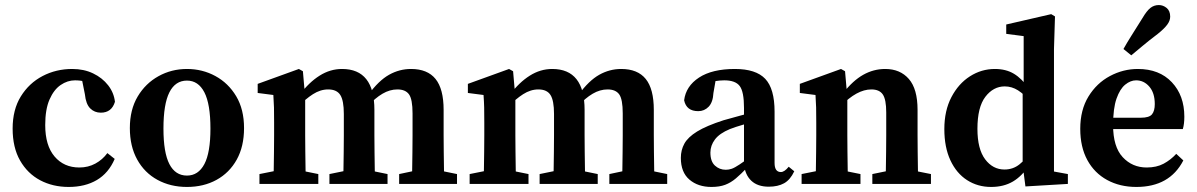

<svg xmlns="http://www.w3.org/2000/svg" viewBox="-20 -728 4740 760"><path d="M252 12Q189 12 139 -14.5Q89 -41 59.5 -92.5Q30 -144 30 -219Q30 -294 62.5 -346.5Q95 -399 148.5 -427Q202 -455 266 -455Q312 -455 348.5 -437.5Q385 -420 408 -390.5Q431 -361 435 -325Q422 -282 379 -282Q354 -282 337 -299Q320 -316 316 -355L302 -425L362 -389Q319 -410 277 -410Q247 -410 220 -391.5Q193 -373 176 -334Q159 -295 159 -233Q159 -152 196 -108.5Q233 -65 294 -65Q329 -65 357.5 -80.5Q386 -96 405 -122L434 -99Q410 -43 363.5 -15.5Q317 12 252 12Z M720 12Q655 12 603.5 -16Q552 -44 523 -96.5Q494 -149 494 -221Q494 -294 525 -346Q556 -398 607.5 -426.5Q659 -455 720 -455Q781 -455 832.5 -427Q884 -399 915 -347Q946 -295 946 -221Q946 -148 917 -96Q888 -44 837 -16Q786 12 720 12ZM720 -33Q765 -33 789 -78.5Q813 -124 813 -219Q813 -316 789 -362.5Q765 -409 720 -409Q674 -409 650.5 -362.5Q627 -316 627 -219Q627 -124 650.5 -78.5Q674 -33 720 -33Z M1610 0Q1611 -21 1611.5 -55Q1612 -89 1612.5 -126.5Q1613 -164 1613 -193V-279Q1613 -335 1599 -354.5Q1585 -374 1553 -374Q1523 -374 1494 -357Q1465 -340 1436 -308L1426 -353H1438Q1479 -409 1520 -432Q1561 -455 1607 -455Q1672 -455 1704 -415.5Q1736 -376 1736 -293V-193Q1736 -164 1736.5 -126.5Q1737 -89 1737.5 -55Q1738 -21 1738 0ZM1007 0V-39L1097 -57H1151L1240 -39V0ZM1062 0Q1063 -21 1063.5 -55.5Q1064 -90 1064.5 -127.5Q1065 -165 1065 -193V-243Q1065 -281 1064.5 -302.5Q1064 -324 1062 -352L1000 -360V-396L1163 -455L1179 -446L1188 -342V-193Q1188 -165 1188.5 -127.5Q1189 -90 1189.5 -55.5Q1190 -21 1191 0ZM1284 0V-39L1372 -57H1426L1514 -39V0ZM1338 0Q1339 -21 1339.5 -55Q1340 -89 1340.5 -126.5Q1341 -164 1341 -193V-277Q1341 -330 1327 -352Q1313 -374 1279 -374Q1248 -374 1218.5 -355Q1189 -336 1163 -308L1155 -354H1167Q1203 -402 1245 -428.5Q1287 -455 1334 -455Q1462 -455 1462 -293V-193Q1462 -164 1462.5 -126.5Q1463 -89 1463.5 -55Q1464 -21 1465 0ZM1560 0V-39L1645 -57H1701L1789 -39V0Z M2442 0Q2443 -21 2443.5 -55Q2444 -89 2444.5 -126.5Q2445 -164 2445 -193V-279Q2445 -335 2431 -354.5Q2417 -374 2385 -374Q2355 -374 2326 -357Q2297 -340 2268 -308L2258 -353H2270Q2311 -409 2352 -432Q2393 -455 2439 -455Q2504 -455 2536 -415.5Q2568 -376 2568 -293V-193Q2568 -164 2568.5 -126.5Q2569 -89 2569.5 -55Q2570 -21 2570 0ZM1839 0V-39L1929 -57H1983L2072 -39V0ZM1894 0Q1895 -21 1895.5 -55.5Q1896 -90 1896.5 -127.5Q1897 -165 1897 -193V-243Q1897 -281 1896.5 -302.5Q1896 -324 1894 -352L1832 -360V-396L1995 -455L2011 -446L2020 -342V-193Q2020 -165 2020.5 -127.5Q2021 -90 2021.5 -55.5Q2022 -21 2023 0ZM2116 0V-39L2204 -57H2258L2346 -39V0ZM2170 0Q2171 -21 2171.5 -55Q2172 -89 2172.5 -126.5Q2173 -164 2173 -193V-277Q2173 -330 2159 -352Q2145 -374 2111 -374Q2080 -374 2050.5 -355Q2021 -336 1995 -308L1987 -354H1999Q2035 -402 2077 -428.5Q2119 -455 2166 -455Q2294 -455 2294 -293V-193Q2294 -164 2294.5 -126.5Q2295 -89 2295.5 -55Q2296 -21 2297 0ZM2392 0V-39L2477 -57H2533L2621 -39V0Z M2796 12Q2743 12 2709 -17Q2675 -46 2675 -103Q2675 -134 2689 -159.5Q2703 -185 2739.5 -207.5Q2776 -230 2844 -252Q2873 -260 2914.5 -271.5Q2956 -283 2989 -290V-253Q2958 -245 2923.5 -235Q2889 -225 2869 -217Q2828 -200 2810 -176Q2792 -152 2792 -124Q2792 -89 2810 -72.5Q2828 -56 2853 -56Q2865 -56 2876.5 -60Q2888 -64 2907.5 -77Q2927 -90 2961 -115L2972 -64H2937Q2913 -39 2893 -22Q2873 -5 2850.5 3.5Q2828 12 2796 12ZM3023 11Q2979 11 2954 -12.5Q2929 -36 2925 -78V-301Q2925 -365 2908 -387.5Q2891 -410 2847 -410Q2831 -410 2811 -407Q2791 -404 2762 -395L2816 -429L2804 -360Q2802 -323 2785 -305.5Q2768 -288 2744 -288Q2697 -288 2688 -331Q2695 -387 2747 -421Q2799 -455 2889 -455Q2972 -455 3009 -416Q3046 -377 3046 -286V-83Q3046 -47 3071 -47Q3085 -47 3102 -68L3124 -50Q3108 -16 3083.5 -2.5Q3059 11 3023 11Z M3485 0Q3486 -21 3486.5 -55Q3487 -89 3487.5 -126.5Q3488 -164 3488 -193V-283Q3488 -334 3474.5 -354Q3461 -374 3429 -374Q3372 -374 3308 -308L3301 -360H3318Q3356 -409 3397 -432Q3438 -455 3484 -455Q3543 -455 3577.5 -415.5Q3612 -376 3612 -293V-193Q3612 -164 3612.5 -126.5Q3613 -89 3613.5 -55Q3614 -21 3615 0ZM3153 0V-39L3243 -57H3297L3386 -39V0ZM3208 0Q3209 -21 3209.5 -55.5Q3210 -90 3210.5 -127.5Q3211 -165 3211 -193V-243Q3211 -281 3210.5 -302.5Q3210 -324 3208 -352L3146 -360V-396L3309 -455L3325 -446L3334 -342V-193Q3334 -165 3334.5 -127.5Q3335 -90 3335.5 -55.5Q3336 -21 3337 0ZM3433 0V-39L3521 -57H3575L3665 -39V0Z M3903 12Q3850 12 3808 -15Q3766 -42 3742 -93.5Q3718 -145 3718 -217Q3718 -290 3746 -343.5Q3774 -397 3819.5 -426Q3865 -455 3918 -455Q3962 -455 3993.5 -436Q4025 -417 4053 -377H4074L4065 -320Q4034 -355 4009.5 -370.5Q3985 -386 3957 -386Q3912 -386 3880.5 -345Q3849 -304 3849 -218Q3849 -138 3879.5 -97.5Q3910 -57 3956 -57Q3990 -57 4015.5 -77.5Q4041 -98 4066 -134L4076 -76H4055Q4026 -31 3989.5 -9.5Q3953 12 3903 12ZM4039 10 4028 -75V-369L4032 -380V-585L3963 -594V-631L4141 -672L4156 -663L4152 -534V-49L4207 -39V0Z M4478 12Q4413 12 4362.5 -15.5Q4312 -43 4284 -94.5Q4256 -146 4256 -218Q4256 -293 4288.5 -346Q4321 -399 4373.5 -427Q4426 -455 4484 -455Q4569 -455 4618.5 -402.5Q4668 -350 4668 -266Q4668 -237 4662 -217H4309V-262H4496Q4529 -262 4540 -275.5Q4551 -289 4551 -316Q4551 -360 4529.5 -385Q4508 -410 4477 -410Q4455 -410 4434 -393Q4413 -376 4399.5 -337.5Q4386 -299 4386 -232Q4386 -147 4424 -106Q4462 -65 4519 -65Q4558 -65 4586 -80Q4614 -95 4636 -119L4664 -93Q4610 12 4478 12ZM4427 -534Q4441 -559 4458 -586Q4475 -613 4502 -656Q4519 -685 4533.5 -696.5Q4548 -708 4567 -708Q4584 -708 4598 -696.5Q4612 -685 4612 -662Q4612 -646 4600 -630Q4588 -614 4563 -594Q4526 -566 4503 -546.5Q4480 -527 4458 -509Z"/></svg>

Font: Lisu Bosa Black
Style: Regular
Weight: 900
Designer: David Morse, Annie Olsen, Victor Gaultney, Frank Grießhammer (Latin)
Foundry: SIL International
Version: Version 2.000